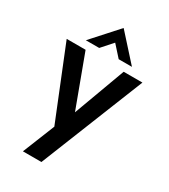

<svg xmlns="http://www.w3.org/2000/svg" viewBox="-220 -816 985 1122"><g transform="rotate(30 272.0 -255.0)"><path d="M248.5 204H123.5L210.5 -12.5L16.5 -493H144L273 -145.5L401 -493H527.5ZM428.5 -542H339L273 -615.5L207.5 -542H117.5L273 -714.5Z"/></g></svg>

Font: Acari Sans Neue
Style: Bold
Weight: 700
Designer: Alfredo Marco Pradil (font), Cristiano Sobral (main changes)
Foundry: Hanken Design Co. (font), Cristiano Sobral (main changes)
Version: Version 2.459;March 19, 2022;FontCreator 14.0.0.2808 64-bit;